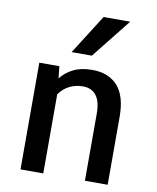

<svg xmlns="http://www.w3.org/2000/svg" viewBox="-91 -912 802 982"><g transform="rotate(10 309.5 -420.5)"><path d="M83.5 -554.2H187.5L194.3 -492.2Q219.7 -524.9 259.5 -544.9Q299.3 -564.9 356.9 -564.9Q442.4 -564.9 489.3 -512.7Q536.1 -460.4 536.1 -353V0H418V-349.1Q418 -412.6 393.6 -443.1Q369.1 -473.6 324.7 -473.6Q288.1 -473.6 256.3 -458.3Q224.6 -442.9 201.7 -411.1V0H83.5ZM366.7 -841.3H504.9L341.8 -636.2H236.8Z"/></g></svg>

Font: Tauri
Style: Regular
Weight: 400
Designer: Yvonne Schüttler
Foundry: Yvonne Schüttler
Version: Version 1.003; ttfautohint (v0.93.8-669f) -l 13 -r 13 -G 200